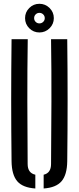

<svg xmlns="http://www.w3.org/2000/svg" viewBox="-20 -1012 426 1038"><path d="M42.5 -140Q38.5 -470 42.5 -800H130Q127.5 -635.5 127.8 -462.8Q128 -290 129.5 -125.5Q129.5 -76.5 171 -67.5V7Q103 2.5 73.2 -32.2Q43.5 -67 42.5 -140ZM216 7V-67.5Q256 -76.5 256 -125.5Q257.5 -290 258 -462.8Q258.5 -635.5 256 -800H343.5Q347.5 -470 343.5 -140Q342.5 -67 312.8 -32.2Q283 2.5 216 7ZM193 -836.5Q161 -836.5 138.2 -859.2Q115.5 -882 115.5 -914Q115.5 -946 138.2 -968.8Q161 -991.5 193 -991.5Q225 -991.5 248 -968.8Q271 -946 271 -914Q271 -882 248 -859.2Q225 -836.5 193 -836.5ZM193 -885.5Q205 -885.5 213.5 -893.8Q222 -902 222 -914Q222 -926 213.5 -934.2Q205 -942.5 193 -942.5Q181 -942.5 172.8 -934.2Q164.5 -926 164.5 -914Q164.5 -902 172.8 -893.8Q181 -885.5 193 -885.5Z"/></svg>

Font: Big Shoulders Stencil Display SemiBold
Style: Regular
Weight: 600
Designer: Patric King
Foundry: XO Type Co
Version: Version 1.000